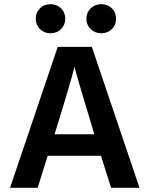

<svg xmlns="http://www.w3.org/2000/svg" viewBox="-20 -898 714 918"><path d="M221.5 -878Q252 -878 272 -858Q292 -838 292 -808.5Q292 -779 272 -759Q252 -739 221.5 -739Q191 -739 171 -759Q151 -779 151 -808.5Q151 -838 171 -858Q191 -878 221.5 -878ZM464.5 -878Q495 -878 515 -858Q535 -838 535 -808.5Q535 -779 515 -759Q495 -739 464.5 -739Q434 -739 413.5 -759Q393 -779 393 -808.5Q393 -838 413.5 -858Q434 -878 464.5 -878ZM160 0H28L256 -674H419L647 0H511L463 -153H208ZM336 -580Q328 -537 241 -256H431Q348 -529 336 -580Z"/></svg>

Font: Hind Jalandhar SemiBold
Style: Regular
Weight: 600
Designer: Namrata Goyal
Foundry: Indian Type Foundry
Version: Version 0.702;PS 1.0;hotconv 1.0.81;makeotf.lib2.5.63406